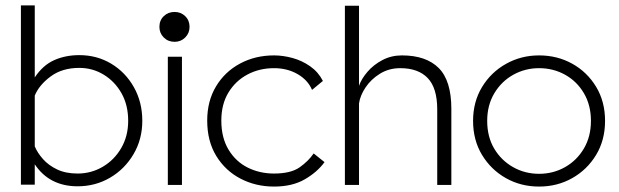

<svg xmlns="http://www.w3.org/2000/svg" viewBox="-20 -681 2281 707"><path d="M57 -661H108V-396Q138 -441 179.5 -459.5Q221 -478 272 -478Q337 -478 389.5 -446.5Q442 -415 473 -360Q504 -305 504 -236Q504 -168 471.5 -113Q439 -58 385 -26.5Q331 5 266 5Q162 5 108 -76V-1H57ZM272 -431Q209 -431 166.5 -399.5Q124 -368 108 -329V-142Q118 -118 138.5 -95Q159 -72 190.5 -57Q222 -42 266 -42Q316 -42 358.5 -67Q401 -92 426.5 -136Q452 -180 452 -236Q452 -294 427.5 -337.5Q403 -381 362 -406Q321 -431 272 -431Z M598 0V-472H650V0ZM623 -527Q599 -527 583 -543Q567 -559 567 -582Q567 -606 583 -621.5Q599 -637 623 -637Q646 -637 662 -621.5Q678 -606 678 -582Q678 -559 662 -543Q646 -527 623 -527Z M989 6Q922 6 866 -23Q810 -52 776.5 -106.5Q743 -161 743 -237Q743 -309 775.5 -363Q808 -417 864 -447Q920 -477 989 -477Q1022 -477 1057 -467.5Q1092 -458 1122 -437Q1152 -416 1169 -383L1129 -350Q1114 -386 1076 -408Q1038 -430 989 -430Q935 -430 891 -406.5Q847 -383 821 -340Q795 -297 795 -237Q795 -174 821.5 -130Q848 -86 892 -64Q936 -42 989 -42Q1051 -42 1083.5 -65Q1116 -88 1135 -116L1175 -84Q1148 -47 1102 -20.5Q1056 6 989 6Z M1250 0V-660H1302V-365Q1311 -391 1333.5 -417Q1356 -443 1388.5 -460Q1421 -477 1460 -477Q1549 -477 1595.5 -430.5Q1642 -384 1642 -280V0H1590V-278Q1590 -357 1555 -393.5Q1520 -430 1454 -430Q1412 -430 1379 -409.5Q1346 -389 1326 -359Q1306 -329 1302 -300V0Z M1965 6Q1898 6 1843 -25Q1788 -56 1755 -110.5Q1722 -165 1722 -236Q1722 -306 1755 -360.5Q1788 -415 1843.5 -446Q1899 -477 1965 -477Q2032 -477 2087 -446.5Q2142 -416 2175 -361.5Q2208 -307 2208 -236Q2208 -165 2175 -110.5Q2142 -56 2087 -25Q2032 6 1965 6ZM1965 -41Q2017 -41 2060.5 -65.5Q2104 -90 2130 -134Q2156 -178 2156 -236Q2156 -294 2130 -338Q2104 -382 2060.5 -406Q2017 -430 1965 -430Q1914 -430 1870.5 -406Q1827 -382 1800.5 -338Q1774 -294 1774 -236Q1774 -177 1800 -133.5Q1826 -90 1869.5 -65.5Q1913 -41 1965 -41Z"/></svg>

Font: Lil Grotesk Light
Style: Regular
Weight: 300
Designer: Bastien Sozeau
Foundry: NBR — Bastien Sozeau
Version: Version 3.003; ttfautohint (v1.8.4.7-5d5b);gftools[0.9.33]